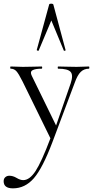

<svg xmlns="http://www.w3.org/2000/svg" viewBox="-55 -750 510 1051"><path d="M157 -474Q157 -472 154 -472Q151 -472 148.5 -473.5Q146 -475 146 -476L214 -725Q215 -730 225 -730Q235 -730 237 -725L304 -476Q305 -474 302 -473Q295 -470 294 -474L226 -638ZM432 -386Q434 -386 434 -380Q434 -374 432 -374Q405 -374 387 -356.5Q369 -339 354 -297L232 28Q178 171 130 226Q82 281 16 281Q-35 281 -35 242Q-35 228 -26 220Q-17 212 -4 212Q16 212 36 224Q56 236 72 236Q107 236 139.5 186.5Q172 137 221 7L69 -303Q47 -347 34.5 -360.5Q22 -374 3 -374Q1 -374 1 -380Q1 -386 3 -386Q14 -386 37 -385Q60 -384 70 -384Q94 -384 128 -385Q162 -386 173 -386Q176 -386 176 -380Q176 -374 173 -374Q138 -374 123 -365.5Q108 -357 119 -335L252 -63L332 -294Q347 -339 331.5 -356.5Q316 -374 263 -374Q261 -374 261 -380Q261 -386 263 -386Q277 -386 308 -385Q339 -384 364 -384Q379 -384 399 -385Q419 -386 432 -386Z"/></svg>

Font: Cormorant
Style: Regular
Weight: 400
Designer: Christian Thalmann (Catharsis Fonts)
Version: Version 1.000;PS 001.000;hotconv 1.0.70;makeotf.lib2.5.58329